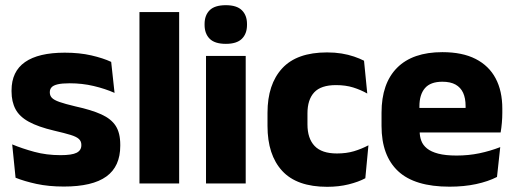

<svg xmlns="http://www.w3.org/2000/svg" viewBox="-20 -707 1988 740"><path d="M226 12Q167.5 12 120.5 1.8Q73.5 -8.5 40 -22L27 -150.5Q65.5 -134.5 112.2 -121.8Q159 -109 213.5 -109Q257 -109 275.2 -118.2Q293.5 -127.5 293.5 -147V-149Q293.5 -162.5 284.2 -171.2Q275 -180 252.2 -187Q229.5 -194 188.5 -203.5Q127 -218 91 -237.8Q55 -257.5 39.8 -286.2Q24.5 -315 24.5 -354.5V-358.5Q24.5 -431.5 76.5 -467.8Q128.5 -504 229.5 -504Q286.5 -504 332 -493.5Q377.5 -483 408.5 -468.5L421.5 -349Q385.5 -365 341.2 -375.5Q297 -386 248.5 -386Q219 -386 202.2 -382Q185.5 -378 178.8 -370.5Q172 -363 172 -352V-350.5Q172 -338.5 180 -330Q188 -321.5 209.2 -314Q230.5 -306.5 270.5 -297Q332.5 -283.5 370.5 -266.2Q408.5 -249 426 -221.8Q443.5 -194.5 443.5 -149.5V-145Q443.5 -65.5 390 -26.8Q336.5 12 226 12Z M517.5 0V-660.5H670.5V0Z M774 0V-491.5H927V0ZM850.5 -538Q807.5 -538 788 -557.8Q768.5 -577.5 768.5 -611V-614.5Q768.5 -648 788 -667.5Q807.5 -687 850.5 -687Q892.5 -687 912.2 -667.5Q932 -648 932 -614.5V-611Q932 -577 912.2 -557.5Q892.5 -538 850.5 -538Z M1241 13Q1124 13 1067.5 -48.5Q1011 -110 1011 -221.5V-272.5Q1011 -382 1067.5 -443.5Q1124 -505 1240.5 -505Q1270.5 -505 1296.5 -500.8Q1322.5 -496.5 1344.5 -489Q1366.5 -481.5 1383 -473L1395.5 -346.5Q1371 -360.5 1341.5 -369.8Q1312 -379 1275 -379Q1217 -379 1191 -351Q1165 -323 1165 -270V-227.5Q1165 -173.5 1192.5 -144.5Q1220 -115.5 1278.5 -115.5Q1315 -115.5 1344.2 -124.2Q1373.5 -133 1400 -147L1388 -20Q1362 -6 1324 3.5Q1286 13 1241 13Z M1712.5 12.5Q1578.5 12.5 1514.5 -47.2Q1450.5 -107 1450.5 -221.5V-272.5Q1450.5 -385.5 1510.5 -445.8Q1570.5 -506 1685 -506Q1762 -506 1813.2 -479.8Q1864.5 -453.5 1890.2 -405Q1916 -356.5 1916 -288.5V-272Q1916 -253 1914.2 -233.2Q1912.5 -213.5 1909.5 -196.5H1771.5Q1773.5 -225.5 1774 -251.2Q1774.5 -277 1774.5 -298Q1774.5 -328.5 1765 -349.2Q1755.5 -370 1735.8 -381Q1716 -392 1685 -392Q1639 -392 1617.8 -367.2Q1596.5 -342.5 1596.5 -297V-252L1597.5 -235.5V-200.5Q1597.5 -181.5 1603.8 -164.5Q1610 -147.5 1625.8 -134.8Q1641.5 -122 1669.2 -114.8Q1697 -107.5 1740 -107.5Q1785.5 -107.5 1827.5 -116.2Q1869.5 -125 1908 -140L1895.5 -25Q1861.5 -7.5 1815 2.5Q1768.5 12.5 1712.5 12.5ZM1531.5 -196.5V-291H1878.5V-196.5Z"/></svg>

Font: Anek Telugu Medium
Style: Bold
Weight: 700
Version: Version 1.003